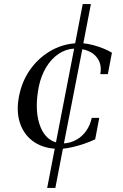

<svg xmlns="http://www.w3.org/2000/svg" viewBox="-20 -820 600 940"><path d="M211 100 248 -92Q183 -97 139 -130.5Q95 -164 77 -220Q59 -276 73 -348Q87 -421 126.5 -477.5Q166 -534 223.5 -568.5Q281 -603 348 -608L385 -800H425L388 -608Q410 -606 435 -599.5Q460 -593 484 -583.5Q508 -574 528 -562L508 -457H471Q477 -489 468 -514Q459 -539 437 -556Q415 -573 383 -579L293 -118Q326 -120 354.5 -136Q383 -152 402.5 -180Q422 -208 429 -243H466L446 -138Q421 -126 393 -116.5Q365 -107 338 -100.5Q311 -94 288 -92L251 100ZM254 -123 343 -582Q302 -580 266.5 -556Q231 -532 206 -490.5Q181 -449 170 -396Q149 -289 172.5 -214.5Q196 -140 254 -123Z"/></svg>

Font: Wittgenstein
Style: Italic
Weight: 400
Italic angle: -11°
Designer: Jörg Drees
Foundry: Jörg Drees
Version: Version 1.500